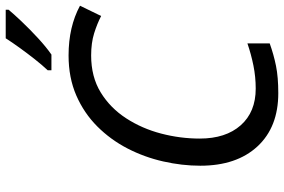

<svg xmlns="http://www.w3.org/2000/svg" viewBox="-181 -803 994 672"><g transform="rotate(-90 316.0 -467.0)"><path d="M326 10Q207 10 139.5 -63Q72 -136 72 -263Q72 -327 87 -393Q102 -459 132.5 -518Q163 -577 209.5 -623.5Q256 -670 318 -697Q380 -724 458 -724Q558 -724 632 -684L596 -610Q569 -624 535.5 -634.5Q502 -645 458 -645Q383 -645 328.5 -611.5Q274 -578 238 -522.5Q202 -467 184.5 -400Q167 -333 167 -265Q167 -174 213.5 -121.5Q260 -69 342 -69Q383 -69 422.5 -77Q462 -85 500 -98V-20Q461 -6 421.5 2Q382 10 326 10ZM406 -784V-797Q424 -816 444.5 -842Q465 -868 484.5 -895Q504 -922 518 -944H618V-934Q604 -917 576.5 -888Q549 -859 518 -830.5Q487 -802 461 -784Z"/></g></svg>

Font: Noto IKEA Latin
Style: Italic
Weight: 400
Italic angle: -12°
Designer: Monotype Design Team
Foundry: Monotype Imaging Inc.
Version: Version 1.0